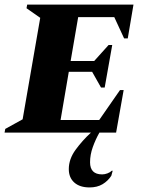

<svg xmlns="http://www.w3.org/2000/svg" viewBox="-50 -580 619 840"><path d="M-30 0 -27 -16 49 -58 126 -502 66 -544 69 -560H534L509 -412H493L450 -505H292L259 -313H362L425 -383H441L408 -197H392L353 -266H251L215 -55H384L475 -186H491L458 0H385Q368 30 356 63.5Q344 97 344 130Q344 183 397 183Q408 183 420 178.5Q432 174 439 167H443L437 189Q422 212 398.5 226Q375 240 342 240Q299 240 275 218.5Q251 197 251 160Q251 116 280.5 75.5Q310 35 348 0Z"/></svg>

Font: Spectral SC ExtraBold
Style: Italic
Weight: 800
Italic angle: -10°
Designer: Jean-Baptiste Levee
Foundry: Production Type
Version: Version 2.001